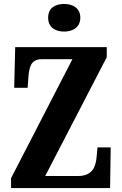

<svg xmlns="http://www.w3.org/2000/svg" viewBox="-20 -953 619 973"><path d="M305 -793C349 -793 387 -815 387 -863C387 -912 349 -933 305 -933C259 -933 224 -912 224 -863C224 -815 259 -793 305 -793ZM36 0H538L541 -206H474L470 -162C466 -111 451 -61 375 -61H209L521 -663V-714H57L52 -508H120L124 -562C128 -616 138 -653 192 -653H347L36 -50Z"/></svg>

Font: Noto Serif Sinhala ExtraCondensed ExtraBold
Style: Regular
Weight: 800
Width: 2
Designer: Jelle Bosma - Monotype Design Team
Foundry: Monotype Imaging Inc.
Version: Version 2.007